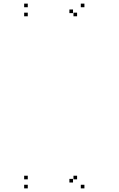

<svg xmlns="http://www.w3.org/2000/svg" viewBox="-20 -831 660 1061"><path d="M446.5 -791V-811H426.5V-791ZM133.5 -791V-811H113.5V-791ZM133.5 -741V-761H113.5V-741ZM406 -741V-761H386V-741ZM383.5 -758.5V-778.5H363.5V-758.5ZM383.5 177.5V157.5H363.5V177.5ZM406 160V140H386V160ZM133.5 160V140H113.5V160ZM133.5 210V190H113.5V210ZM446.5 210V190H426.5V210Z"/></svg>

Font: Monaspace Xenon Dots Var
Style: Regular
Weight: 400
Designer: Riley Cran and the Lettermatic Team
Version: Version 1.100 (Monaspace Xenon Dots)